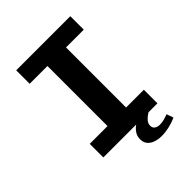

<svg xmlns="http://www.w3.org/2000/svg" viewBox="-235 -805 1069 1069"><g transform="rotate(-45 300.0 -270.0)"><path d="M87 0V-107H227V-580H87V-686H513V-580H373V-107H513V0ZM403 146Q374 146 351.5 138Q329 130 316 114Q303 98 303 73Q303 48 316.5 29Q330 10 346 0H443Q425 10 410.5 25.5Q396 41 396 59Q396 77 408.5 85.5Q421 94 439 94Q457 94 473.5 89.5Q490 85 506 79L520 119Q492 132 461 139Q430 146 403 146Z"/></g></svg>

Font: Chivo Mono SemiBold
Style: Regular
Weight: 600
Monospace: yes
Designer: Hector Gatti
Foundry: Omnibus-Type
Version: Version 1.008